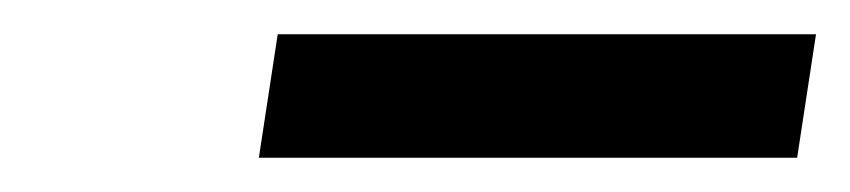

<svg xmlns="http://www.w3.org/2000/svg" viewBox="-20 -672 496 112"><path d="M131 -580H445L456 -652H142Z"/></svg>

Font: Charger Pro
Style: Obl
Weight: 400
Designer: Jasper
Foundry: Cannot Into Space Fonts
Version: Version 1.09